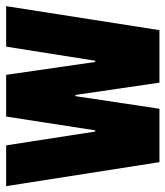

<svg xmlns="http://www.w3.org/2000/svg" viewBox="24 -576 551 640"><g transform="rotate(-90 300.0 -255.5)"><path d="M80 0 0 -511H136L182 -214H186L232 -511H371L414 -214H418L465 -511H600L520 0H345L304 -280H300L258 0Z"/></g></svg>

Font: Chivo Mono ExtraBold
Style: Regular
Weight: 800
Monospace: yes
Designer: Hector Gatti
Foundry: Omnibus-Type
Version: Version 1.008